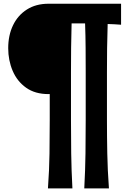

<svg xmlns="http://www.w3.org/2000/svg" viewBox="-20 -830 707 1050"><path d="M440.9 200.2Q446.3 99.6 447.5 9Q448.7 -81.5 448.7 -173.3V-435.5Q448.7 -502.4 448.2 -567.9Q447.8 -633.3 445.3 -702.1H371.6Q369.6 -633.3 368.9 -567.9Q368.2 -502.4 368.2 -435.5V-173.3Q368.2 -81.5 369.4 9Q370.6 99.6 376 200.2H242.2Q249.5 99.6 250.7 9Q252 -81.5 252 -173.3V-315.4H245.6Q171.9 -315.4 122.8 -350.3Q73.7 -385.3 49.3 -442.6Q24.9 -500 24.9 -566.4Q24.9 -637.2 51.3 -691.9Q77.6 -746.6 127.2 -778.1Q176.8 -809.6 245.6 -809.6H642.1V-694.8Q623.5 -696.3 605.2 -697.3Q586.9 -698.2 568.8 -698.7Q566.4 -630.9 565.7 -566.2Q564.9 -501.5 564.9 -435.5V-173.3Q564.9 -81.5 566.7 9Q568.4 99.6 575.7 200.2Z"/></svg>

Font: Pinar-DS2-FD ExtraBold
Style: Regular
Weight: 800
Designer: Amin Abedi
Version: Version 3.000